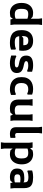

<svg xmlns="http://www.w3.org/2000/svg" viewBox="1696 -2464 988 4421"><g transform="rotate(90 2190.5 -254.0)"><path d="M276 12Q210 12 158.5 -18.5Q107 -49 77.5 -109Q48 -169 48 -255Q48 -344 78.5 -403.5Q109 -463 161 -492.5Q213 -522 276 -522Q294 -522 317 -519.5Q340 -517 368 -510L498 -387V-328Q483 -347 457.5 -365.5Q432 -384 394.5 -397Q357 -410 305 -410Q267 -410 240 -398.5Q213 -387 198.5 -353.5Q184 -320 184 -255Q184 -170 213 -135Q242 -100 312 -100Q359 -100 390.5 -111.5Q422 -123 442.5 -139.5Q463 -156 475 -169V-130L371 0Q352 4 327 8Q302 12 276 12ZM427 0 412 -72V-648L402 -728H556L546 -648V-80L556 0Z M674 -254Q674 -352 706.5 -410.5Q739 -469 794.5 -495.5Q850 -522 920 -522Q1000 -522 1051 -492.5Q1102 -463 1126 -411Q1150 -359 1150 -290Q1150 -268 1148 -248Q1146 -228 1143 -202H768V-232L858 -296H1022Q1022 -336 1013 -361.5Q1004 -387 981 -399.5Q958 -412 915 -412Q877 -412 854 -399.5Q831 -387 820.5 -355Q810 -323 810 -263Q810 -211 818 -178.5Q826 -146 843.5 -129Q861 -112 890.5 -106Q920 -100 962 -100Q997 -100 1031 -104.5Q1065 -109 1102 -125L1122 -115V-13Q1094 -2 1058 5Q1022 12 966 12Q907 12 854.5 1Q802 -10 761.5 -38.5Q721 -67 697.5 -119.5Q674 -172 674 -254Z M1633 -498V-394L1613 -384Q1588 -396 1556.5 -403Q1525 -410 1487 -410Q1470 -410 1446.5 -407Q1423 -404 1405.5 -394Q1388 -384 1388 -363Q1388 -342 1408 -331Q1428 -320 1459 -313Q1490 -306 1525 -297.5Q1560 -289 1591 -273Q1622 -257 1642 -227.5Q1662 -198 1662 -149Q1662 -90 1632.5 -54.5Q1603 -19 1552.5 -3.5Q1502 12 1440 12Q1385 12 1338.5 2.5Q1292 -7 1260 -17V-126L1280 -136Q1299 -124 1336 -112Q1373 -100 1435 -100Q1463 -100 1485 -103.5Q1507 -107 1520 -117Q1533 -127 1533 -144Q1533 -166 1513.5 -176.5Q1494 -187 1462.5 -193Q1431 -199 1396.5 -207Q1362 -215 1330.5 -231Q1299 -247 1279.5 -278.5Q1260 -310 1260 -363Q1260 -408 1275.5 -439Q1291 -470 1320.5 -488Q1350 -506 1390.5 -514Q1431 -522 1481 -522Q1529 -522 1566.5 -515.5Q1604 -509 1633 -498Z M2034 12Q1983 12 1934 -0.5Q1885 -13 1844.5 -43.5Q1804 -74 1780 -125.5Q1756 -177 1756 -255Q1756 -330 1778 -381Q1800 -432 1838 -463Q1876 -494 1926 -508Q1976 -522 2031 -522Q2072 -522 2102.5 -516Q2133 -510 2159 -499V-396L2139 -386Q2119 -396 2093.5 -403Q2068 -410 2034 -410Q1989 -410 1957 -393.5Q1925 -377 1908.5 -342.5Q1892 -308 1892 -253Q1892 -210 1902 -180.5Q1912 -151 1930.5 -133.5Q1949 -116 1976 -108Q2003 -100 2037 -100Q2075 -100 2100.5 -107.5Q2126 -115 2146 -125L2166 -115V-13Q2138 -1 2106 5.5Q2074 12 2034 12Z M2477 12Q2434 12 2396.5 3Q2359 -6 2331 -28.5Q2303 -51 2287.5 -90Q2272 -129 2272 -189V-430L2262 -510H2416L2406 -430V-190Q2406 -159 2418.5 -139Q2431 -119 2457.5 -109Q2484 -99 2525 -99Q2573 -99 2602 -110.5Q2631 -122 2649 -139V-86L2571 1Q2550 6 2527 9Q2504 12 2477 12ZM2644 0 2620 -59V-430L2610 -510H2764L2754 -430V-78L2764 0Z M3155 -108V0Q3130 7 3106 9.5Q3082 12 3062 12Q3017 12 2982.5 -1.5Q2948 -15 2928.5 -45.5Q2909 -76 2909 -128V-648L2899 -728H3053L3043 -648V-152Q3043 -124 3060.5 -115.5Q3078 -107 3094 -107Q3108 -107 3118 -110.5Q3128 -114 3135 -118Z M3534 12Q3516 12 3492.5 9.5Q3469 7 3442 0L3325 -143V-193Q3337 -172 3358 -150.5Q3379 -129 3413 -114.5Q3447 -100 3498 -100Q3564 -100 3596.5 -134Q3629 -168 3629 -257Q3629 -323 3613 -355.5Q3597 -388 3568.5 -399Q3540 -410 3503 -410Q3452 -410 3417 -398Q3382 -386 3359 -369.5Q3336 -353 3321 -337V-373L3445 -510Q3468 -516 3491 -519Q3514 -522 3533 -522Q3593 -522 3646 -494.5Q3699 -467 3732 -408.5Q3765 -350 3765 -258Q3765 -179 3737.5 -118Q3710 -57 3658.5 -22.5Q3607 12 3534 12ZM3257 220 3267 140V-430L3257 -510H3381L3401 -418V140L3411 220Z M4195 0 4180 -73V-306Q4180 -341 4173.5 -365Q4167 -389 4140.5 -401.5Q4114 -414 4054 -414Q4020 -414 3989.5 -408.5Q3959 -403 3925 -389L3905 -399V-499Q3949 -514 3990 -518Q4031 -522 4061 -522Q4162 -522 4216.5 -498.5Q4271 -475 4292 -428.5Q4313 -382 4313 -312V-80L4321 0ZM4055 12Q4008 12 3963.5 -2.5Q3919 -17 3890 -53.5Q3861 -90 3861 -157Q3861 -211 3880.5 -243.5Q3900 -276 3931 -292Q3962 -308 3999 -313.5Q4036 -319 4072 -319Q4089 -319 4109 -318.5Q4129 -318 4150 -316L4238 -272V-206Q4210 -220 4178 -225.5Q4146 -231 4105 -231Q4045 -231 4020 -216.5Q3995 -202 3995 -161Q3995 -118 4019.5 -103.5Q4044 -89 4092 -89Q4159 -89 4192.5 -109Q4226 -129 4241 -157L4246 -121L4138 2Q4117 7 4096 9.5Q4075 12 4055 12Z"/></g></svg>

Font: AR One Sans
Style: Bold
Weight: 700
Designer: Niteesh Yadav
Foundry: Niteesh Yadav
Version: Version 1.001;gftools[0.9.33]